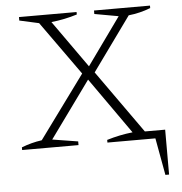

<svg xmlns="http://www.w3.org/2000/svg" viewBox="-56 -699 882 933"><g transform="rotate(-5 385.0 -232.0)"><path d="M30 0V-13Q78 -32 129 -39L353 -345L166 -607L71 -628V-645H352V-633Q291 -614 226 -607L389 -377L554 -607L437 -628V-645H710V-633Q659 -613 603 -607L414 -345L632 -38H731V181H713L680 0H446V-13Q508 -32 572 -39L379 -313L180 -38L305 -18V0Z"/></g></svg>

Font: Piazzolla SC ExtraLight
Style: Regular
Weight: 200
Designer: Juan Pablo del Peral
Foundry: Huerta Tipografica
Version: Version 1.330